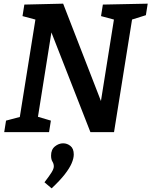

<svg xmlns="http://www.w3.org/2000/svg" viewBox="-20 -722 827 1049"><path d="M542 -697 787 -702 777 -639 688 -611 704 -631 603 0H474L251 -570L265 -571L185 -69L177 -87L258 -63L248 0H3L13 -63L104 -87L86 -69L176 -631L189 -611L103 -634L113 -697L325 -702L542 -143L527 -142L605 -631L618 -611L532 -634ZM262 307 223 274Q250 239 262 219.5Q274 200 274 187Q274 173 266.5 161Q259 149 259 128Q259 95 280 78Q301 61 325 61Q347 61 365 75.5Q383 90 383 122Q383 143 371.5 170Q360 197 333.5 231Q307 265 262 307Z"/></svg>

Font: Bitter Thin SemiBold
Style: Italic
Weight: 600
Italic angle: -9°
Version: Version 2.002